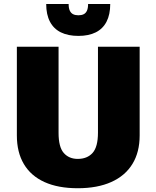

<svg xmlns="http://www.w3.org/2000/svg" viewBox="-20 -949 797 978"><path d="M376 9.8Q275.9 9.8 206.5 -21.7Q137.2 -53.2 101.6 -113.3Q65.9 -173.3 65.9 -258.8V-710.9H278.3V-272.5Q278.3 -199.7 304.9 -169.7Q331.5 -139.6 376 -139.6Q424.3 -139.6 451.7 -170.2Q479 -200.7 479 -273.4V-710.9H691.4V-259.3Q691.4 -173.8 654.5 -113.8Q617.7 -53.7 547.1 -22Q476.6 9.8 376 9.8ZM379.4 -766.1Q326.7 -766.1 290 -784.2Q253.4 -802.2 234.4 -838.6Q215.3 -875 215.3 -928.7H329.6Q329.6 -907.7 335.4 -895Q341.3 -882.3 352.3 -876.7Q363.3 -871.1 379.4 -871.1Q395.5 -871.1 406.5 -876.7Q417.5 -882.3 423.1 -895Q428.7 -907.7 428.7 -928.7H541.5Q541.5 -875 522.7 -838.6Q503.9 -802.2 467.8 -784.2Q431.6 -766.1 379.4 -766.1Z"/></svg>

Font: Comme Black
Style: Regular
Weight: 900
Version: Version 1.000;gftools[0.9.27]